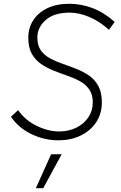

<svg xmlns="http://www.w3.org/2000/svg" viewBox="-20 -732 640 1018"><path d="M290 12Q216 12 147.5 -20.5Q79 -53 38 -113L76 -148Q114 -94 175 -64.5Q236 -35 294 -35Q344 -35 384.5 -55Q425 -75 448.5 -110Q472 -145 472 -189Q472 -231 453.5 -257.5Q435 -284 404.5 -301Q374 -318 337.5 -330.5Q301 -343 264.5 -357.5Q228 -372 197.5 -393Q167 -414 148.5 -447Q130 -480 130 -532Q130 -583 155.5 -623.5Q181 -664 230 -688Q279 -712 347 -712Q409 -712 469.5 -689.5Q530 -667 588 -616L558 -574Q508 -619 453.5 -642Q399 -665 349 -665Q267 -665 222.5 -626Q178 -587 178 -533Q178 -491 196.5 -465Q215 -439 245.5 -422.5Q276 -406 312.5 -393.5Q349 -381 385.5 -366.5Q422 -352 452.5 -331Q483 -310 501.5 -276Q520 -242 520 -189Q520 -128 489 -82.5Q458 -37 406 -12.5Q354 12 290 12ZM170 266 251 86H307L209 266Z"/></svg>

Font: Red Hat Mono
Style: Italic
Weight: 300
Italic angle: -12°
Monospace: yes
Designer: Pentagram, MCKL
Foundry: Pentagram, MCKL
Version: Version 1.023